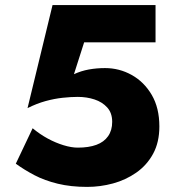

<svg xmlns="http://www.w3.org/2000/svg" viewBox="-20 -720 685 753"><path d="M605 -224Q605 -297 575 -348Q545 -399 496.5 -426Q448 -453 392 -453Q359 -453 328.5 -447.5Q298 -442 270 -429L310 -554H590V-700H186L88 -296Q124 -314 158.5 -323.5Q193 -333 225.5 -336.5Q258 -340 285 -340Q320 -340 350.5 -330Q381 -320 400.5 -298.5Q420 -277 420 -242Q420 -209 404 -186Q388 -163 358 -152Q328 -141 285 -141Q260 -141 229 -150.5Q198 -160 167.5 -176.5Q137 -193 108 -217L42 -78Q75 -54 115 -33Q155 -12 206.5 0.5Q258 13 322 13Q373 13 423 -0.5Q473 -14 514.5 -43Q556 -72 580.5 -117Q605 -162 605 -224Z"/></svg>

Font: Jost
Style: Bold
Weight: 700
Version: Version 3.710